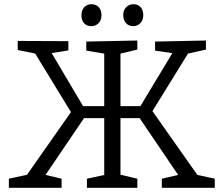

<svg xmlns="http://www.w3.org/2000/svg" viewBox="-20 -890 1059 910"><path d="M22 0V-43L119 -64L97 -46L327 -374L321 -351L139 -649L162 -633L64 -653V-696L304 -695V-651L209 -636L218 -650L382 -373L358 -387H489L474 -374V-651L485 -634L389 -650V-693L631 -698V-655L538 -633L551 -653V-373L536 -387H661L637 -373L804 -650L811 -636L715 -650V-693L956 -698V-655L857 -633L879 -649L695 -351V-374L926 -46L901 -64L998 -43V0H747V-43L837 -64L833 -48L633 -343L660 -330H536L551 -344V-46L538 -65L631 -43V0H392V-43L485 -63L474 -46V-346L489 -330H359L387 -343L187 -48L183 -64L272 -43V0ZM612 -766Q590 -766 577.5 -780Q565 -794 564 -818Q564 -842 578 -856Q592 -870 612 -870Q634 -870 646.5 -856Q659 -842 659 -818Q659 -794 645 -780Q631 -766 612 -766ZM413 -766Q391 -766 378.5 -780Q366 -794 366 -818Q366 -842 379.5 -856Q393 -870 413 -870Q435 -870 448 -856Q461 -842 461 -818Q461 -794 447 -780Q433 -766 413 -766Z"/></svg>

Font: Pack4
Style: Regular
Weight: 400
Version: Version 2.002